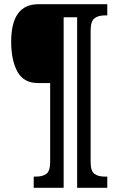

<svg xmlns="http://www.w3.org/2000/svg" viewBox="-20 -780 561 911"><path d="M140 58H150Q183 58 200.5 44.5Q218 31 218 -12V-386H160Q92 -386 62.5 -440.5Q33 -495 33 -582Q33 -760 162 -760H489V-707H478Q445 -707 427.5 -692.5Q410 -678 410 -635V-12Q410 31 427.5 44.5Q445 58 478 58H489V111H346V-698H282V111H140Z"/></svg>

Font: Noto Serif CondExtraBold
Style: Regular
Weight: 800
Width: 3
Designer: Monotype Design Team
Foundry: Monotype Imaging Inc.
Version: Version 1.001